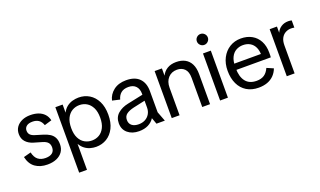

<svg xmlns="http://www.w3.org/2000/svg" viewBox="-88 -1233 3261 1959"><g transform="rotate(-20 1543.0 -253.5)"><path d="M229.3 12Q150.2 12 97.3 -25.6Q44.3 -63.2 26.9 -142.2L106.8 -163.4Q119.6 -107.3 151.1 -82.5Q182.7 -57.6 232.5 -57.6Q280 -57.6 305.5 -77.9Q331 -98.3 331 -137.9Q331 -170.3 313.9 -190Q296.8 -209.8 256.1 -221.7L168.2 -247.4Q116.5 -263.1 87 -296.2Q57.4 -329.3 57.4 -380.1Q57.4 -423.7 80 -455.5Q102.5 -487.3 141.9 -505Q181.2 -522.7 232 -522.7Q280.4 -522.7 318.3 -509.4Q356.3 -496.1 382.1 -469.1Q407.9 -442.1 417.9 -399.4L338.6 -375.6Q324.7 -415 298.3 -433.6Q272 -452.2 230.7 -452.2Q188 -452.2 165.8 -434Q143.5 -415.7 143.5 -386.7Q143.5 -359.4 158.7 -342.3Q173.9 -325.1 206.6 -315.1L291.4 -289.3Q328.8 -278.1 357.1 -260.8Q385.4 -243.6 401.5 -215Q417.6 -186.3 417.6 -141Q417.6 -93 394.1 -58.8Q370.6 -24.7 328.3 -6.3Q285.9 12 229.3 12Z M501.9 200V-510.7H581V-422.8Q600.1 -460.5 628.5 -482.4Q656.9 -504.3 690.5 -513.5Q724.1 -522.7 756.5 -522.7Q821 -522.7 872.3 -491.5Q923.7 -460.3 953.9 -400.3Q984 -340.4 984 -255.1Q984 -169.8 954 -110.2Q924 -50.6 872.7 -19.3Q821.3 12 756.5 12Q726.5 12 694.9 3.4Q663.4 -5.1 635.2 -26Q607 -46.8 586.9 -82V200ZM738.3 -63.3Q781.9 -63.3 817.2 -83.8Q852.5 -104.2 874.1 -146.8Q895.7 -189.3 895.7 -254.9Q895.7 -320.5 874.1 -363.1Q852.5 -405.6 817.2 -426.5Q781.9 -447.4 738.3 -447.4Q695.6 -447.4 659.8 -426.5Q624 -405.6 602.5 -363.1Q581 -320.5 581 -254.9Q581 -189.3 602.5 -146.8Q624 -104.2 659.8 -83.8Q695.6 -63.3 738.3 -63.3Z M1223 12Q1148.8 12 1101.3 -27.5Q1053.9 -67 1053.9 -134.2Q1053.9 -199.7 1098.5 -238.6Q1143.2 -277.5 1211.3 -291.2L1425.2 -336.3V-271.6L1252.6 -234Q1200.7 -222.2 1171.8 -200.4Q1143 -178.7 1143 -138Q1143 -98.7 1169.8 -77.3Q1196.6 -55.9 1243.3 -55.9Q1283.7 -55.9 1314.5 -72.6Q1345.3 -89.4 1362.6 -119.3Q1380 -149.1 1380 -187.3V-337.2Q1380 -390.2 1351.7 -420.1Q1323.3 -450 1271.5 -450Q1220.4 -450 1190.8 -425.4Q1161.3 -400.8 1150.3 -357.6L1068.2 -376.5Q1082.7 -439.8 1136.1 -481.2Q1189.4 -522.7 1272.7 -522.7Q1367.5 -522.7 1416.2 -473.2Q1465 -423.7 1465 -335.3V-104.9L1504.9 0H1414L1389.3 -68.5Q1364.7 -30.1 1322.8 -9Q1281 12 1223 12Z M1910.9 0V-317Q1910.9 -383.6 1879.3 -414.9Q1847.8 -446.1 1797.7 -446.1Q1738.4 -446.1 1701.6 -406.1Q1664.9 -366.1 1664.9 -298V0H1579.9V-510.7H1659V-432Q1679.5 -474.8 1719.2 -498.7Q1759 -522.7 1816 -522.7Q1871.6 -522.7 1911.8 -501Q1952 -479.3 1974 -435.8Q1995.9 -392.2 1995.9 -326.4V0Z M2104.9 0V-510.7H2189.9V0ZM2147.8 -588.3Q2123.6 -588.3 2105.9 -605.8Q2088.3 -623.2 2088.3 -647.7Q2088.3 -672.1 2105.9 -689.5Q2123.6 -706.8 2147.8 -706.8Q2172 -706.8 2189.6 -689.5Q2207.3 -672.1 2207.3 -647.7Q2207.3 -623.2 2189.6 -605.8Q2172 -588.3 2147.8 -588.3Z M2522 12Q2446.9 12 2392.5 -21.3Q2338 -54.7 2309.2 -115.7Q2280.4 -176.7 2280.4 -257.6Q2280.4 -336.6 2311.4 -396.4Q2342.3 -456.1 2396.2 -489.4Q2450 -522.7 2518.4 -522.7Q2585.9 -522.7 2636.6 -494.4Q2687.3 -466.1 2715.3 -413.4Q2743.3 -360.7 2743.3 -288.1Q2743.3 -273.3 2743 -259.4Q2742.7 -245.5 2741.6 -236.8H2329.9V-303.9H2690.8L2658.8 -286.4Q2659.7 -339.2 2642.5 -376.2Q2625.3 -413.1 2592.7 -432.4Q2560.1 -451.7 2515.7 -451.7Q2475 -451.7 2441 -432.7Q2407 -413.8 2387.3 -373.6Q2367.5 -333.4 2367.5 -269.4V-254.4Q2367.5 -161.9 2407.1 -111.4Q2446.6 -60.9 2525.8 -60.9Q2575.8 -60.9 2608.8 -82.9Q2641.7 -105 2662 -151.3L2733.1 -120.5Q2716 -76.2 2686 -46.7Q2655.9 -17.2 2615 -2.6Q2574.1 12 2522 12Z M2828.9 0V-510.7H2908V-443.8Q2924 -479.9 2956.7 -501.3Q2989.5 -522.7 3034.5 -522.7Q3044.3 -522.7 3054.3 -521.3Q3064.3 -520 3071.1 -518V-440Q3060.6 -442.2 3052.7 -442.9Q3044.8 -443.5 3035 -443.5Q3003.5 -443.5 2975.5 -428.6Q2947.4 -413.7 2930.6 -383Q2913.9 -352.3 2913.9 -304V0Z"/></g></svg>

Font: TikTok Sans Light
Style: Regular
Weight: 300
Version: Version 4.000